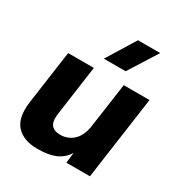

<svg xmlns="http://www.w3.org/2000/svg" viewBox="-176 -865 943 1002"><g transform="rotate(30 295.5 -363.5)"><path d="M193.8 13.2Q108.4 13.2 66.2 -33.4Q23.9 -80.1 38.1 -181.2L83 -500H237.8L196.8 -207Q188.5 -153.8 204.8 -131.8Q221.2 -109.9 259.8 -109.9Q304.2 -109.9 336.4 -138.7Q368.7 -167.5 378.9 -224.1L418 -500H573.2L502.9 0H360.8L368.2 -63Q342.8 -22.5 301 -4.6Q259.3 13.2 193.8 13.2ZM258.8 -567.9 365.2 -740.2H499L390.1 -567.9Z"/></g></svg>

Font: Human Sans Bold
Style: Italic
Weight: 700
Italic angle: -8°
Designer: Tim Radville
Foundry: Continuum
Version: Version 1.000;FEAKit 1.0